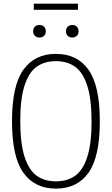

<svg xmlns="http://www.w3.org/2000/svg" viewBox="-20 -1052 630 1080"><path d="M47.5 -370Q47.5 -570.5 111.5 -659.8Q175.5 -749 294.5 -749Q414 -749 477.8 -659.8Q541.5 -570.5 541.5 -370Q541.5 -169.5 477.8 -80.2Q414 9 294.5 9Q175.5 9 111.5 -80.2Q47.5 -169.5 47.5 -370ZM495 -368Q495 -495 470.8 -570Q446.5 -645 402.5 -676.5Q358.5 -708 294.5 -708Q230.5 -708 186.5 -676.8Q142.5 -645.5 118.2 -571.2Q94 -497 94 -372Q94 -245 118.2 -170Q142.5 -95 186.5 -63.5Q230.5 -32 294.5 -32Q358.5 -32 402.5 -63.2Q446.5 -94.5 470.8 -168.8Q495 -243 495 -368ZM166.5 -876Q166.5 -892 176.2 -901.8Q186 -911.5 202 -911.5Q218 -911.5 227.8 -901.8Q237.5 -892 237.5 -876Q237.5 -860 227.8 -850.5Q218 -841 202 -841Q186 -841 176.2 -850.5Q166.5 -860 166.5 -876ZM351 -876Q351 -892 360.8 -901.8Q370.5 -911.5 386.5 -911.5Q402.5 -911.5 412.2 -901.8Q422 -892 422 -876Q422 -860 412.2 -850.5Q402.5 -841 386.5 -841Q370.5 -841 360.8 -850.5Q351 -860 351 -876ZM170 -997V-1031.5H418.5V-997Z"/></svg>

Font: Encode Sans Condensed ExLight
Style: Regular
Weight: 275
Width: 3
Designer: Multiple Designers
Foundry: Impallari Type
Version: Version 2.000